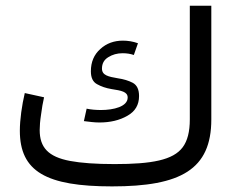

<svg xmlns="http://www.w3.org/2000/svg" viewBox="-20 -665 852 685"><path d="M334.5 -228C373 -228 406.7 -235.8 434.6 -252C462.4 -267.6 476.1 -291 476.1 -322.3C476.1 -345.7 468.8 -361.3 453.6 -369.6C438.5 -377.4 420.9 -382.8 400.4 -385.7C365.7 -391.6 343.8 -396.5 343.8 -420.4C343.8 -438 351.1 -451.7 366.2 -460.9C380.9 -470.2 397.9 -475.1 417.5 -475.1C431.6 -475.1 445.3 -473.1 457.5 -468.8L472.2 -510.7C454.6 -517.1 436.5 -520 418.5 -520C386.7 -520 359.9 -510.3 337.9 -490.2C315.4 -470.2 304.2 -443.8 304.2 -410.6C304.2 -387.7 311.5 -372.6 326.2 -364.7C340.8 -356.4 357.9 -350.6 377.9 -347.2C412.6 -341.8 435.5 -337.9 435.5 -316.9C435.5 -284.7 385.3 -272.5 340.3 -272.5C323.2 -272.5 304.7 -273.9 289.1 -277.3L279.3 -232.9C298.3 -230.5 316.9 -228 334.5 -228ZM388.7 -79.6C321.8 -79.6 268.6 -83.5 230 -90.8C151.9 -105.5 121.6 -139.2 121.6 -201.2C121.6 -215.3 123 -233.9 126.5 -256.3C129.4 -278.8 132.8 -299.3 137.2 -317.9L68.4 -333C58.1 -289.6 50.8 -237.8 50.8 -198.7C50.8 -52.7 145.5 0 379.9 0C624.5 0 733.9 -60.1 733.9 -238.8V-644.5H657.2V-238.8C657.2 -195.3 648.9 -162.6 631.8 -139.6C597.7 -93.8 521.5 -79.6 388.7 -79.6Z"/></svg>

Font: Estedad Regular
Style: Regular
Weight: 400
Designer: Amin Abedi
Version: Version 7.3